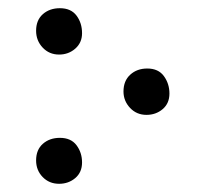

<svg xmlns="http://www.w3.org/2000/svg" viewBox="-20 -436 503 468"><path d="M124 -303Q100 -303 84 -320Q68 -337 68 -361Q68 -387 84.5 -401.5Q101 -416 126 -416Q153 -416 166.5 -398Q180 -380 180 -355Q180 -332 163.5 -317.5Q147 -303 124 -303ZM337 -156Q313 -156 297 -173Q281 -190 281 -213Q281 -239 297.5 -254Q314 -269 339 -269Q366 -269 379.5 -250.5Q393 -232 393 -208Q393 -184 376.5 -170Q360 -156 337 -156ZM124 12Q100 12 84 -4.5Q68 -21 68 -45Q68 -71 84.5 -85.5Q101 -100 126 -100Q153 -100 166.5 -82Q180 -64 180 -40Q180 -16 163.5 -2Q147 12 124 12Z"/></svg>

Font: Junicode Two Beta Condensed
Style: Regular
Weight: 400
Width: 3
Designer: Peter S. Baker
Foundry: Briery Creek Software
Version: Version 1.053; ttfautohint (v1.8.4)